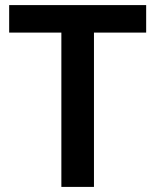

<svg xmlns="http://www.w3.org/2000/svg" viewBox="-20 -734 610 754"><path d="M349 0V-606H554V-714H16V-606H221V0Z"/></svg>

Font: Noto Sans Telugu SemiBold
Style: Regular
Weight: 600
Designer: Jelle Bosma - Monotype Design Team
Foundry: Monotype Imaging Inc.
Version: Version 2.005